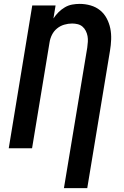

<svg xmlns="http://www.w3.org/2000/svg" viewBox="-20 -763 640 988"><path d="M309 205 429 -518Q431 -533 432 -548Q433 -563 430.5 -577Q428 -591 421.5 -604Q415 -617 404.5 -626Q394 -635 380 -638.5Q366 -642 351 -642Q331 -642 310.5 -636Q290 -630 273.5 -616.5Q257 -603 247.5 -584Q238 -565 235 -545L145 0H25L146 -735H266L255 -668Q266 -685 281 -700Q296 -715 314 -725.5Q332 -736 351.5 -739.5Q371 -743 390 -743Q419 -743 446.5 -735Q474 -727 495 -710Q516 -693 529 -668.5Q542 -644 547.5 -617Q553 -590 552 -560.5Q551 -531 546 -502L429 205Z"/></svg>

Font: Iosevka Curly Extended
Style: Bold Italic
Weight: 700
Width: 7
Italic angle: -9°
Monospace: yes
Designer: Belleve Invis
Foundry: Belleve Invis
Version: Version 11.1.0; ttfautohint (v1.8.3)